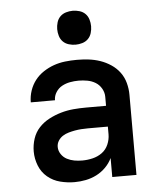

<svg xmlns="http://www.w3.org/2000/svg" viewBox="-53 -791 707 846"><g transform="rotate(-5 300.0 -368.5)"><path d="M243 8Q211 8 179.5 0Q148 -8 123.5 -28.5Q99 -49 87 -79.5Q75 -110 75 -142Q75 -171 84 -198.5Q93 -226 112 -246.5Q131 -267 156.5 -280.5Q182 -294 209.5 -302Q237 -310 265 -312.5Q293 -315 322 -315H410V-355Q410 -374 400 -391.5Q390 -409 373.5 -419Q357 -429 337.5 -432.5Q318 -436 299 -436Q280 -436 261 -432.5Q242 -429 225.5 -420Q209 -411 198.5 -394.5Q188 -378 188 -359Q188 -359 188 -359Q188 -359 188 -359Q188 -359 188 -359Q188 -359 188 -359H81Q81 -359 81 -359.5Q81 -360 81 -360Q81 -386 89.5 -411Q98 -436 113.5 -456Q129 -476 151 -490.5Q173 -505 197 -513.5Q221 -522 247 -525Q273 -528 299 -528Q325 -528 351 -525Q377 -522 402 -513.5Q427 -505 449.5 -490Q472 -475 487.5 -454Q503 -433 510 -407Q517 -381 517 -355V0H410V-84Q399 -61 381 -43Q363 -25 340.5 -13.5Q318 -2 293 3Q268 8 243 8ZM285 -84Q308 -84 331 -89.5Q354 -95 372.5 -108.5Q391 -122 400.5 -144Q410 -166 410 -189V-223H322Q307 -223 292.5 -222Q278 -221 264 -218.5Q250 -216 236 -212Q222 -208 210 -200.5Q198 -193 190 -180.5Q182 -168 182 -153Q182 -136 192 -121Q202 -106 217.5 -98Q233 -90 250 -87Q267 -84 285 -84ZM300 -595Q285 -595 270 -599.5Q255 -604 244.5 -614.5Q234 -625 229.5 -640Q225 -655 225 -670Q225 -685 229.5 -700Q234 -715 244.5 -725.5Q255 -736 270 -740.5Q285 -745 300 -745Q315 -745 330 -740.5Q345 -736 355.5 -725.5Q366 -715 370.5 -700Q375 -685 375 -670Q375 -655 370.5 -640Q366 -625 355.5 -614.5Q345 -604 330 -599.5Q315 -595 300 -595Z"/></g></svg>

Font: Zed Mono Semibold Extended
Style: Regular
Weight: 600
Width: 7
Monospace: yes
Designer: Belleve Invis
Foundry: Belleve Invis
Version: Version 1.0.0; ttfautohint (v1.8.4)